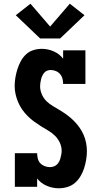

<svg xmlns="http://www.w3.org/2000/svg" viewBox="-20 -1006 540 1034"><path d="M296 8Q263 8 231.5 -5.5Q200 -19 180 -45V0H60V-181H180Q180 -167 183.5 -152.5Q187 -138 196.5 -127.5Q206 -117 220 -111.5Q234 -106 248 -106Q258 -106 268 -109Q278 -112 285.5 -119Q293 -126 298 -135Q303 -144 305.5 -154Q308 -164 310 -174Q312 -184 312 -194Q312 -217 302 -238Q292 -259 276 -275Q260 -291 240 -302.5Q220 -314 201 -326Q182 -338 163.5 -351.5Q145 -365 129 -381Q113 -397 100 -415.5Q87 -434 78 -455Q69 -476 64 -498Q59 -520 59 -543Q59 -566 63 -589Q67 -612 74 -634Q81 -656 92 -676.5Q103 -697 120 -713Q137 -729 159.5 -736Q182 -743 205 -743Q238 -743 269 -729.5Q300 -716 320 -690V-735H440V-554H320Q320 -568 316.5 -582Q313 -596 303.5 -607Q294 -618 280.5 -623.5Q267 -629 253 -629Q243 -629 234 -625.5Q225 -622 218.5 -614.5Q212 -607 208 -598.5Q204 -590 201.5 -580.5Q199 -571 197.5 -561Q196 -551 196 -542Q196 -519 205.5 -497.5Q215 -476 231 -460.5Q247 -445 267 -433.5Q287 -422 306.5 -410Q326 -398 344 -384.5Q362 -371 378 -355Q394 -339 407.5 -320Q421 -301 430 -280.5Q439 -260 443.5 -237.5Q448 -215 448 -192Q448 -169 444 -145.5Q440 -122 433 -100Q426 -78 413.5 -57Q401 -36 383.5 -21Q366 -6 343 1Q320 8 296 8ZM196 -799 65 -924 144 -986 250 -863 356 -986 435 -924 304 -799Z"/></svg>

Font: Iosevka Slab Heavy
Style: Regular
Weight: 900
Monospace: yes
Designer: Belleve Invis
Foundry: Belleve Invis
Version: Version 11.1.0; ttfautohint (v1.8.3)